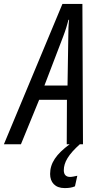

<svg xmlns="http://www.w3.org/2000/svg" viewBox="-85 -737 509 981"><path d="M-65 0H22L115 -227H257L256 0H271C202 51 171 96 171 152C171 194 196 224 245 224C265 224 282 222 298 215L310 161C296 164 283 167 273 167C252 167 241 155 241 133C241 92 265 52 323 0H339L336 -717H234ZM142 -300 238 -551C251 -585 259 -613 265 -636H268C265 -612 264 -583 264 -551L260 -300Z"/></svg>

Font: Noto Sans ExtraCondensed
Style: Italic
Weight: 400
Width: 2
Italic angle: -12°
Designer: Monotype Design Team
Foundry: Monotype Imaging Inc.
Version: Version 2.013